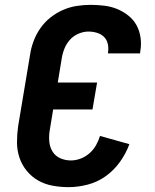

<svg xmlns="http://www.w3.org/2000/svg" viewBox="-20 -763 640 791"><path d="M263 8Q229 8 196.5 2Q164 -4 137 -19.5Q110 -35 90 -59.5Q70 -84 60 -114Q50 -144 50 -177.5Q50 -211 55 -245L104 -538Q108 -566 118.5 -594Q129 -622 146.5 -647Q164 -672 188 -691Q212 -710 239.5 -722Q267 -734 296 -738.5Q325 -743 353 -743Q382 -743 410 -739.5Q438 -736 462.5 -726Q487 -716 508.5 -699Q530 -682 542.5 -659Q555 -636 559 -608Q563 -580 558 -552L557 -543H425V-547Q428 -565 424 -582.5Q420 -600 408 -611.5Q396 -623 379 -628Q362 -633 344 -633Q324 -633 303 -624Q282 -615 267.5 -598.5Q253 -582 245 -561.5Q237 -541 234 -520L218 -423H380L361 -312H199L185 -227Q181 -204 183 -180.5Q185 -157 196.5 -138.5Q208 -120 228.5 -111Q249 -102 272 -102Q292 -102 312 -109.5Q332 -117 348.5 -131.5Q365 -146 375.5 -164.5Q386 -183 392 -203L513 -169Q499 -131 474.5 -96.5Q450 -62 416 -37.5Q382 -13 341.5 -2.5Q301 8 263 8Z"/></svg>

Font: Iosevka Aile Extrabold
Style: Italic
Weight: 800
Italic angle: -9°
Designer: Belleve Invis
Foundry: Belleve Invis
Version: Version 31.1.0; ttfautohint (v1.8.4)